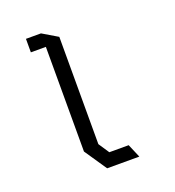

<svg xmlns="http://www.w3.org/2000/svg" viewBox="-135 -850 870 956"><g transform="rotate(-20 300.0 -372.0)"><path d="M110 -744V-672.5H189.5V-118L269.5 0H440L409.5 -71.5H307L269.5 -128V-696.5L189.5 -744Z"/></g></svg>

Font: Kode
Style: Regular
Weight: 400
Monospace: yes
Designer: Isa Ozler
Foundry: Kadena LLC
Version: Version 1.000;gftools[0.9.28]